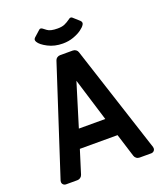

<svg xmlns="http://www.w3.org/2000/svg" viewBox="-161 -1012 959 1120"><g transform="rotate(-20 318.5 -452.5)"><path d="M30 -23Q30 -28 31 -31L248 -698Q251 -708 259.5 -714Q268 -720 279 -720H357Q368 -720 376.5 -714Q385 -708 388 -698L605 -31Q606 -28 606 -23Q606 -13 599 -6.5Q592 0 582 0H510Q499 0 490.5 -6.5Q482 -13 479 -23L434 -167H200L155 -23Q152 -13 143.5 -6.5Q135 0 124 0H54Q44 0 37 -6.5Q30 -13 30 -23ZM399 -280 317 -547 235 -280ZM174 -841Q170 -848 170 -854Q170 -860 177 -867L215 -901Q219 -905 224 -905Q229 -905 235 -901Q237 -900 255.5 -885.5Q274 -871 319 -871Q345 -871 362 -878Q379 -885 401 -901Q405 -905 411 -905Q417 -905 421 -901L459 -867Q466 -860 466 -853Q466 -846 462 -841Q455 -829 435 -814.5Q415 -800 384.5 -789Q354 -778 318 -778Q267 -778 226.5 -799Q186 -820 174 -841Z"/></g></svg>

Font: Miriam Libre
Style: Bold
Weight: 700
Designer: Michal Sahar
Foundry: Hagilda
Version: Version 1.001